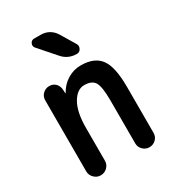

<svg xmlns="http://www.w3.org/2000/svg" viewBox="-185 -866 870 967"><g transform="rotate(-30 250.0 -382.5)"><path d="M203.1 -764.6Q259.8 -764.6 289.1 -715.8L338.9 -632.8Q346.7 -619.1 338.9 -604.5Q331.1 -589.8 315.4 -589.8Q264.6 -589.8 232.4 -627L148.4 -722.7Q137.7 -734.4 144 -749.5Q150.4 -764.6 167 -764.6ZM59.6 -53.7V-467.8Q59.6 -489.3 75.2 -504.4Q90.8 -519.5 112.3 -519.5Q134.8 -519.5 148.9 -504.9Q163.1 -490.2 164.1 -467.8L165 -448.2Q165 -447.3 166 -447.3Q168 -447.3 168 -449.2Q189.5 -487.3 225.1 -508.8Q260.7 -530.3 301.8 -530.3Q380.9 -530.3 415.5 -483.4Q450.2 -436.5 450.2 -320.3V-52.7Q450.2 -30.3 434.6 -15.1Q418.9 0 397 0Q375 0 359.4 -15.6Q343.8 -31.2 343.8 -52.7V-300.8Q343.8 -382.8 327.6 -409.2Q311.5 -435.5 267.6 -435.5Q225.6 -435.5 196.8 -385.7Q168 -335.9 168 -244.1V-53.7Q168 -31.2 151.9 -15.6Q135.7 0 113.8 0Q91.8 0 75.7 -16.1Q59.6 -32.2 59.6 -53.7Z"/></g></svg>

Font: Rounded Mgen+ 1m medium
Style: Regular
Weight: 500
Designer: [Source Han Sans]
Ryoko NISHIZUKA  (kana & ideographs); Paul D. Hunt (Latin, Greek & Cyrillic); Wenlong ZHANG  (bopomofo
Version: Version 1.059.20150602